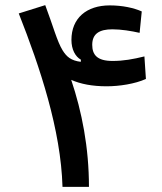

<svg xmlns="http://www.w3.org/2000/svg" viewBox="-20 -724 626 744"><path d="M222.2 0H324.7C324.7 -151.9 297.4 -291.5 255.9 -414.6C292 -398.4 337.9 -389.6 393.1 -389.6C442.4 -389.6 502.9 -398.9 545.4 -418L539.6 -505.4C495.6 -494.6 459 -487.8 416 -487.8C356.4 -487.8 337.4 -511.7 337.4 -550.3C337.4 -593.8 365.7 -610.4 415.5 -610.4C449.7 -610.4 488.8 -604 521 -596.7L529.3 -679.7C498.5 -693.4 454.6 -703.1 405.3 -703.1C315.4 -703.1 256.8 -653.8 256.8 -569.3C256.8 -532.7 271.5 -504.9 293.5 -492.7L293 -484.4C254.9 -489.3 238.3 -503.9 222.7 -528.8C201.2 -563.5 185.5 -624 155.3 -704.1L52.7 -671.9C135.3 -462.4 215.8 -221.2 222.2 0Z"/></svg>

Font: Cascadia Mono NF
Style: Regular
Weight: 400
Monospace: yes
Designer: Aaron Bell
Foundry: Saja Typeworks
Version: Version 2404.023